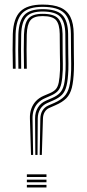

<svg xmlns="http://www.w3.org/2000/svg" viewBox="-20 -827 382 847"><path d="M155.2 -143.5 158 -304.2Q158.5 -325.2 167.8 -339.9Q177 -354.5 193 -361.5L219.5 -373Q247.8 -385.5 263.2 -401.4Q278.8 -417.2 285.5 -444.5Q292.2 -471.8 293.8 -517.8Q294.2 -530 294 -545.4Q293.8 -560.8 293.4 -590.9Q293 -621 292.8 -677.2Q292 -741 263.6 -768.9Q235.2 -796.8 167.8 -796.8Q105.5 -796.8 78.2 -768.8Q51 -740.8 48.8 -676.8Q48 -643.2 48 -607.2Q48 -571.2 49 -523.8H36.8Q35.8 -571.2 35.6 -607.4Q35.5 -643.5 36.5 -677.2Q39 -746 69.6 -776.4Q100.2 -806.8 167.8 -806.8Q216.2 -806.8 246.2 -793.8Q276.2 -780.8 290.5 -752.2Q304.8 -723.8 305.2 -677.2Q305.2 -621 305.8 -590.9Q306.2 -560.8 306.4 -545.4Q306.5 -530 306 -517.5Q304.2 -468.8 296.9 -439.8Q289.5 -410.8 272.5 -393.5Q255.5 -376.2 224.5 -362.8L198.2 -351.2Q185.2 -345.8 177.6 -333.6Q170 -321.5 169.5 -304.2L164.5 -143.5ZM116.8 -143.5 112 -304.2Q111.2 -327.2 117.9 -346.6Q124.5 -366 138.4 -380.8Q152.2 -395.5 173 -404.5L199.5 -415.8Q217 -423.2 226.1 -433.4Q235.2 -443.5 239.2 -463.4Q243.2 -483.2 244.8 -518.8Q245.2 -530.8 245 -545.5Q244.8 -560.2 244.2 -590.4Q243.8 -620.5 243.5 -677.2Q242.8 -719.8 227.5 -737.9Q212.2 -756 167.8 -756Q128.5 -756 114 -737.2Q99.5 -718.5 98 -674.5Q97.2 -642.5 97.2 -607.2Q97.2 -572 98.2 -523.8H86Q85 -572 84.9 -607.5Q84.8 -643 85.8 -675.2Q87.5 -724 105.1 -745Q122.8 -766 167.8 -766Q218 -766 236.5 -745.5Q255 -725 256 -677.2Q256 -620.5 256.5 -590.5Q257 -560.5 257.2 -545.5Q257.5 -530.5 257 -518.5Q255.2 -480.2 250.6 -458.8Q246 -437.2 235.2 -425.6Q224.5 -414 204.5 -405.2L178 -393.5Q160 -385.8 147.6 -372.8Q135.2 -359.8 129.2 -342.5Q123.2 -325.2 123.5 -304.2L126.2 -143.5ZM135.8 -143.5 134.8 -304.2Q134.5 -332 147.1 -352.4Q159.8 -372.8 183 -383L209.5 -394.5Q232 -404.2 244.5 -417.5Q257 -430.8 262.4 -454.1Q267.8 -477.5 269.2 -518.2Q269.8 -530.5 269.5 -545.6Q269.2 -560.8 268.9 -590.8Q268.5 -620.8 268.2 -677.2Q267.5 -730.5 245.5 -753.4Q223.5 -776.2 167.8 -776.2Q117.2 -776.2 96.2 -753.1Q75.2 -730 73.5 -675.8Q72.8 -643.2 72.8 -607.6Q72.8 -572 73.5 -523.8H61.2Q60.2 -571.2 60.1 -607.2Q60 -643.2 61 -676.2Q63.5 -735.2 87.5 -760.9Q111.5 -786.5 167.8 -786.5Q229.2 -786.5 254.5 -761.1Q279.8 -735.8 280.5 -677.2Q280.8 -620.8 281.1 -590.8Q281.5 -560.8 281.8 -545.6Q282 -530.5 281.5 -518Q279.8 -474.8 273.6 -449.2Q267.5 -423.8 253.8 -409.2Q240 -394.8 214.5 -383.8L188 -372.2Q168.5 -363.5 157.6 -346Q146.8 -328.5 146.5 -304.2L145.5 -143.5ZM98.5 0V-11.5H185V0ZM98.5 -46.2V-57.8H185V-46.2ZM98.5 -23V-34.5H185V-23Z"/></svg>

Font: Big Shoulders Inline Text Thin Light
Style: Regular
Weight: 300
Version: Version 2.002